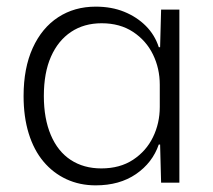

<svg xmlns="http://www.w3.org/2000/svg" viewBox="-20 -550 641 578"><path d="M268 8Q220 8 180 -10.5Q140 -29 111 -63.5Q82 -98 66.5 -148Q51 -198 51 -261Q51 -345 78.5 -405.5Q106 -466 155 -498Q204 -530 268 -530Q316 -530 354 -514.5Q392 -499 419 -472Q446 -445 458 -408H462L465 -521H520V0H465L462 -115H458Q439 -60 389.5 -26Q340 8 268 8ZM285 -43Q341 -43 380.5 -69Q420 -95 440.5 -137Q461 -179 461 -228V-295Q461 -344 440.5 -386Q420 -428 380.5 -454Q341 -480 286 -480Q233 -480 194 -454Q155 -428 133.5 -379.5Q112 -331 112 -261Q112 -193 133 -143.5Q154 -94 193 -68.5Q232 -43 285 -43Z"/></svg>

Font: Mona Sans ExtraLight Light
Style: Regular
Weight: 300
Version: Version 2.000